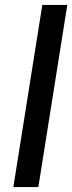

<svg xmlns="http://www.w3.org/2000/svg" viewBox="-20 -756 292 776"><path d="M34 0 151 -736H252L135 0Z"/></svg>

Font: Mulish ExtraLight SemiBold
Style: Italic
Weight: 600
Italic angle: -9°
Version: Version 3.603